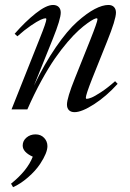

<svg xmlns="http://www.w3.org/2000/svg" viewBox="-20 -445 528 781"><path d="M26.9 0 142.1 -289.6Q168.5 -355 168.5 -366.7Q168.5 -370.6 164.6 -370.6Q158.7 -370.6 145 -364.5Q131.3 -358.4 105.2 -340.6Q79.1 -322.8 50.8 -297.4L39.6 -307.6Q82.5 -356.9 125.5 -390.9Q168.5 -424.8 195.8 -424.8Q210.4 -424.8 218.8 -416.5Q227.1 -408.2 227.1 -393.6Q227.1 -367.2 195.3 -288.1L118.2 -96.7Q161.1 -186 207.5 -253.4Q253.9 -320.8 293.7 -356.2Q333.5 -391.6 365.2 -408.2Q397 -424.8 420.9 -424.8Q435.5 -424.8 443.6 -416.5Q451.7 -408.2 451.7 -393.6Q451.7 -365.7 415 -274.9L354.5 -124Q329.1 -59.6 329.1 -46.9Q329.1 -43 333 -43Q339.4 -43 351.8 -47.9Q364.3 -52.7 390.9 -70.1Q417.5 -87.4 448.2 -114.7L458.5 -104Q412.1 -52.7 362.3 -20.8Q312.5 11.2 283.2 11.2Q268.6 11.2 260.5 3.2Q252.4 -4.9 252.4 -19.5Q252.4 -46.4 284.7 -126.5L347.2 -282.7Q376.5 -356.4 376.5 -366.7Q376.5 -370.6 372.6 -370.6Q369.6 -370.6 360.8 -366.5Q352.1 -362.3 335.7 -350.6Q319.3 -338.9 299.8 -321.3Q280.3 -303.7 254.9 -274.2Q229.5 -244.6 203.9 -207.8Q178.2 -170.9 148.4 -116.7Q118.7 -62.5 91.3 0ZM33.2 316.4 24.9 302.2Q91.3 249 113.3 192.4Q72.3 173.8 72.3 147Q72.3 127.9 87.6 114.7Q103 101.6 124.5 101.6Q146 101.6 159.4 115.7Q172.9 129.9 172.9 149.4Q172.9 176.8 143.6 221.2Q125 249.5 94 276.4Q63 303.2 33.2 316.4Z"/></svg>

Font: Elstob 18pt
Style: Italic
Weight: 400
Italic angle: -20°
Designer: Peter S. Baker
Version: Version 1.015